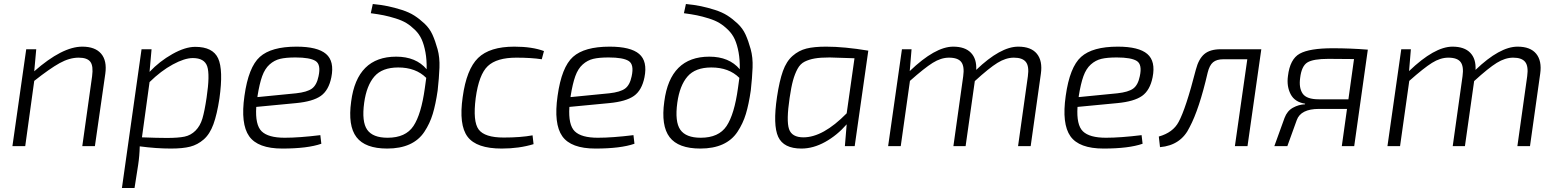

<svg xmlns="http://www.w3.org/2000/svg" viewBox="-20 -730 7784 959"><path d="M161 -484 151 -374Q291 -497 391 -497Q455 -497 485 -462Q515 -427 506 -362L454 0H391L440 -349Q447 -400 431.5 -421Q416 -442 373 -442Q327 -442 277.5 -414.5Q228 -387 151 -326L106 0H42L111 -484Z M737 -484 727 -371Q777 -424 841 -460Q905 -496 955 -496Q1043 -496 1069.5 -438.5Q1096 -381 1076 -238Q1064 -159 1046 -109.5Q1028 -60 997.5 -33.5Q967 -7 930 2.5Q893 12 834 12Q760 12 678 1Q677 48 670 94L652 209H589L687 -484ZM727 -320 689 -44Q768 -41 813 -41Q870 -41 901.5 -47.5Q933 -54 956.5 -77.5Q980 -101 991 -138Q1002 -175 1012 -243Q1029 -357 1015 -398.5Q1001 -440 943 -440Q902 -440 843 -408Q784 -376 727 -320Z M1580 -55 1585 -12Q1516 12 1390 12Q1268 12 1224.5 -49.5Q1181 -111 1201 -251Q1221 -395 1278 -446Q1335 -497 1461 -497Q1566 -497 1608.5 -460.5Q1651 -424 1635 -344Q1622 -279 1582.5 -251Q1543 -223 1459 -215L1260 -196Q1254 -106 1287 -74Q1320 -42 1402 -42Q1474 -42 1580 -55ZM1266 -245 1459 -264Q1514 -270 1538 -287.5Q1562 -305 1571 -349Q1584 -408 1556 -425.5Q1528 -443 1456 -443Q1408 -443 1379 -436Q1350 -429 1326.5 -408Q1303 -387 1289.5 -349.5Q1276 -312 1266 -249Z M1832 -664 1842 -710Q1884 -706 1917.5 -699Q1951 -692 1987 -680.5Q2023 -669 2049 -652.5Q2075 -636 2100.5 -612Q2126 -588 2140 -557Q2154 -526 2165.5 -484.5Q2177 -443 2175 -392Q2173 -341 2166 -278Q2156 -209 2141.5 -161Q2127 -113 2099.5 -71.5Q2072 -30 2025.5 -9Q1979 12 1914 12Q1804 12 1760.5 -45Q1717 -102 1734 -223Q1763 -447 1959 -447Q2058 -447 2111 -384Q2112 -431 2105 -469Q2098 -507 2086 -533.5Q2074 -560 2052.5 -581Q2031 -602 2009.5 -615Q1988 -628 1956 -638Q1924 -648 1897 -653.5Q1870 -659 1832 -664ZM1916 -42Q2006 -42 2045 -100.5Q2084 -159 2102 -290Q2104 -305 2109 -341Q2057 -393 1969 -393Q1889 -393 1850 -348Q1811 -303 1799 -217Q1786 -122 1814 -82Q1842 -42 1916 -42Z M2640 -54 2645 -10Q2573 12 2486 12Q2360 12 2315.5 -47Q2271 -106 2291 -245Q2310 -384 2368 -440.5Q2426 -497 2549 -497Q2638 -497 2697 -475L2686 -434Q2633 -442 2559 -442Q2461 -442 2416.5 -400Q2372 -358 2356 -240Q2341 -123 2371 -83Q2401 -43 2496 -43Q2580 -43 2640 -54Z M3144 -55 3149 -12Q3080 12 2954 12Q2832 12 2788.5 -49.5Q2745 -111 2765 -251Q2785 -395 2842 -446Q2899 -497 3025 -497Q3130 -497 3172.5 -460.5Q3215 -424 3199 -344Q3186 -279 3146.5 -251Q3107 -223 3023 -215L2824 -196Q2818 -106 2851 -74Q2884 -42 2966 -42Q3038 -42 3144 -55ZM2830 -245 3023 -264Q3078 -270 3102 -287.5Q3126 -305 3135 -349Q3148 -408 3120 -425.5Q3092 -443 3020 -443Q2972 -443 2943 -436Q2914 -429 2890.5 -408Q2867 -387 2853.5 -349.5Q2840 -312 2830 -249Z M3396 -664 3406 -710Q3448 -706 3481.5 -699Q3515 -692 3551 -680.5Q3587 -669 3613 -652.5Q3639 -636 3664.5 -612Q3690 -588 3704 -557Q3718 -526 3729.5 -484.5Q3741 -443 3739 -392Q3737 -341 3730 -278Q3720 -209 3705.5 -161Q3691 -113 3663.5 -71.5Q3636 -30 3589.5 -9Q3543 12 3478 12Q3368 12 3324.5 -45Q3281 -102 3298 -223Q3327 -447 3523 -447Q3622 -447 3675 -384Q3676 -431 3669 -469Q3662 -507 3650 -533.5Q3638 -560 3616.5 -581Q3595 -602 3573.5 -615Q3552 -628 3520 -638Q3488 -648 3461 -653.5Q3434 -659 3396 -664ZM3480 -42Q3570 -42 3609 -100.5Q3648 -159 3666 -290Q3668 -305 3673 -341Q3621 -393 3533 -393Q3453 -393 3414 -348Q3375 -303 3363 -217Q3350 -122 3378 -82Q3406 -42 3480 -42Z M4249 0H4200L4209 -109Q4161 -54 4101.5 -21Q4042 12 3983 12Q3894 12 3867 -46.5Q3840 -105 3861 -246Q3873 -326 3890.5 -375Q3908 -424 3939 -451Q3970 -478 4008 -487.5Q4046 -497 4106 -497Q4197 -497 4317 -477ZM4209 -164 4248 -439Q4142 -443 4124 -443Q4078 -443 4049.5 -438Q4021 -433 3999 -422Q3977 -411 3963.5 -386Q3950 -361 3941 -328.5Q3932 -296 3924 -241Q3907 -127 3921 -85.5Q3935 -44 3993 -44Q4091 -44 4209 -164Z M4533 -484 4524 -375Q4651 -497 4741 -497Q4800 -497 4829.5 -466.5Q4859 -436 4856 -381Q4977 -497 5066 -497Q5130 -497 5159 -461.5Q5188 -426 5179 -362L5128 0H5065L5114 -349Q5121 -399 5104 -420.5Q5087 -442 5044 -442Q5004 -442 4962 -416Q4920 -390 4849 -325L4803 0H4742L4791 -349Q4798 -398 4781.5 -420Q4765 -442 4720 -442Q4680 -442 4638.5 -416Q4597 -390 4525 -326L4479 0H4416L4485 -484Z M5682 -55 5687 -12Q5618 12 5492 12Q5370 12 5326.5 -49.5Q5283 -111 5303 -251Q5323 -395 5380 -446Q5437 -497 5563 -497Q5668 -497 5710.5 -460.5Q5753 -424 5737 -344Q5724 -279 5684.5 -251Q5645 -223 5561 -215L5362 -196Q5356 -106 5389 -74Q5422 -42 5504 -42Q5576 -42 5682 -55ZM5368 -245 5561 -264Q5616 -270 5640 -287.5Q5664 -305 5673 -349Q5686 -408 5658 -425.5Q5630 -443 5558 -443Q5510 -443 5481 -436Q5452 -429 5428.5 -408Q5405 -387 5391.5 -349.5Q5378 -312 5368 -249Z M6280 -484 6211 0H6148L6210 -434H6090Q6057 -434 6039 -419Q6021 -404 6012 -367Q5970 -185 5922 -95Q5879 -4 5774 5L5768 -48Q5839 -68 5867 -121Q5903 -187 5953 -382Q5967 -436 5995.5 -460Q6024 -484 6077 -484Z M6812 -482 6744 0H6682L6708 -186H6568Q6477 -186 6457 -130L6410 0H6345L6396 -141Q6409 -176 6438 -192Q6467 -208 6498 -209L6499 -212Q6447 -220 6426.5 -259.5Q6406 -299 6413 -350Q6423 -435 6472 -462Q6521 -489 6637 -489Q6725 -489 6812 -482ZM6715 -234 6743 -435Q6707 -436 6615 -436Q6539 -436 6510 -418Q6481 -400 6474 -341Q6467 -291 6486.5 -262.5Q6506 -234 6567 -234Z M7027 -484 7018 -375Q7145 -497 7235 -497Q7294 -497 7323.5 -466.5Q7353 -436 7350 -381Q7471 -497 7560 -497Q7624 -497 7653 -461.5Q7682 -426 7673 -362L7622 0H7559L7608 -349Q7615 -399 7598 -420.5Q7581 -442 7538 -442Q7498 -442 7456 -416Q7414 -390 7343 -325L7297 0H7236L7285 -349Q7292 -398 7275.5 -420Q7259 -442 7214 -442Q7174 -442 7132.5 -416Q7091 -390 7019 -326L6973 0H6910L6979 -484Z"/></svg>

Font: Exo 2.0 Light
Style: Italic
Weight: 300
Italic angle: -8°
Designer: Natanael Gama
Version: Version 1.001;PS 001.001;hotconv 1.0.70;makeotf.lib2.5.58329